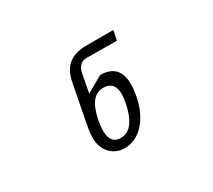

<svg xmlns="http://www.w3.org/2000/svg" viewBox="-85 -912 771 694"><g transform="rotate(-30 301.0 -564.5)"><path d="M181.2 -458Q181.2 -467.8 182.6 -481.2Q184.1 -494.6 187 -509.3L218.3 -671.4Q227.1 -717.3 254.6 -738.5Q282.2 -759.8 326.2 -759.8H440.9L433.1 -719.7L307.1 -720.7Q289.1 -720.7 279.1 -710.2Q269 -699.7 265.1 -681.2L250.5 -604L317.9 -642.6Q398.4 -642.6 398.4 -558.6Q398.4 -547.4 397 -535.2Q395.5 -522.9 393.1 -509.3Q385.7 -472.2 371.8 -445.6Q357.9 -418.9 340.6 -401.9Q323.2 -384.8 303.5 -376.7Q283.7 -368.7 264.6 -368.7Q247.6 -368.7 232.4 -374.8Q217.3 -380.9 206.1 -392.3Q194.8 -403.8 188 -420.4Q181.2 -437 181.2 -458ZM269.5 -408.2Q300.8 -408.2 319.8 -435.3Q338.9 -462.4 347.7 -509.3Q349.6 -519 350.6 -527.6Q351.6 -536.1 351.6 -544.4Q351.6 -570.8 339.6 -584Q327.6 -597.2 305.2 -597.2Q276.9 -597.2 259 -575.2Q241.2 -553.2 231.4 -506.3Q229 -494.1 227.8 -482.9Q226.6 -471.7 226.6 -462.9Q226.6 -408.2 269.5 -408.2Z"/></g></svg>

Font: Hack
Style: Italic
Weight: 400
Italic angle: -11°
Monospace: yes
Designer: Christopher Simpkins
Foundry: Christopher Simpkins
Version: Version 2.019; ttfautohint (v1.4.1) -l 4 -r 80 -G 350 -x 0 -